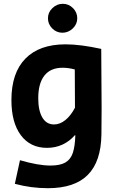

<svg xmlns="http://www.w3.org/2000/svg" viewBox="-20 -762 617 1009"><path d="M58 204 85 80Q181 108 245 108Q296 108 323.5 92Q351 76 362.5 42Q374 8 376 -51H373Q345 -19 308 -2Q271 15 227 15Q139 15 89.5 -51.5Q40 -118 40 -236Q40 -379 113.5 -454Q187 -529 324 -529Q403 -529 512 -505Q514 -299 514 -195Q514 -102 513 -55Q511 87 441.5 157Q372 227 232 227Q143 227 58 204ZM374 -196 373 -397Q340 -406 309 -406Q246 -406 213.5 -365Q181 -324 181 -246Q181 -181 202.5 -144.5Q224 -108 264 -108Q295 -108 323.5 -131Q352 -154 374 -196ZM232 -666Q232 -697 255.5 -719.5Q279 -742 310 -742Q341 -742 363.5 -719.5Q386 -697 386 -666Q386 -635 362.5 -612.5Q339 -590 308 -590Q277 -590 254.5 -612.5Q232 -635 232 -666Z"/></svg>

Font: Secular One
Style: Regular
Weight: 400
Designer: Michal Sahar
Foundry: Hagilda
Version: Version 1.000